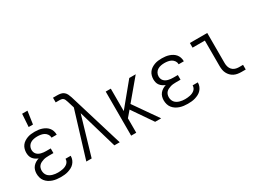

<svg xmlns="http://www.w3.org/2000/svg" viewBox="-50 -1352 2599 1962"><g transform="rotate(-30 1250.0 -371.5)"><path d="M247 8Q224 8 200.5 5Q177 2 154.5 -5.5Q132 -13 112 -26Q92 -39 77.5 -57.5Q63 -76 56.5 -99Q50 -122 50 -146Q50 -167 56 -188Q62 -209 75.5 -225.5Q89 -242 107.5 -253.5Q126 -265 147 -271Q129 -278 113.5 -288.5Q98 -299 86.5 -314Q75 -329 70.5 -347.5Q66 -366 66 -384Q66 -406 72 -427.5Q78 -449 91 -466.5Q104 -484 122.5 -496Q141 -508 161.5 -515.5Q182 -523 203.5 -525.5Q225 -528 247 -528Q268 -528 289 -525.5Q310 -523 330 -516.5Q350 -510 368.5 -499Q387 -488 400.5 -472Q414 -456 421 -435.5Q428 -415 428 -394V-389H367V-392Q367 -412 355 -429.5Q343 -447 325.5 -456.5Q308 -466 287.5 -469.5Q267 -473 247 -473Q226 -473 205 -469Q184 -465 166 -454Q148 -443 137.5 -424Q127 -405 127 -383Q127 -369 131.5 -355.5Q136 -342 145.5 -331.5Q155 -321 167.5 -314.5Q180 -308 194 -304.5Q208 -301 222 -299.5Q236 -298 250 -298H305V-243H250Q234 -243 218 -241.5Q202 -240 187 -235.5Q172 -231 157.5 -224Q143 -217 132 -205.5Q121 -194 116 -178.5Q111 -163 111 -147Q111 -131 116 -115.5Q121 -100 131 -88Q141 -76 155 -68Q169 -60 184.5 -55.5Q200 -51 215.5 -49Q231 -47 247 -47Q262 -47 276.5 -48.5Q291 -50 305.5 -53Q320 -56 333.5 -62Q347 -68 358.5 -77.5Q370 -87 376.5 -100.5Q383 -114 383 -129V-131H444V-128Q444 -105 435.5 -84Q427 -63 412 -46.5Q397 -30 377 -19.5Q357 -9 335.5 -2.5Q314 4 291.5 6Q269 8 247 8ZM219 -600 229 -751H292L270 -600Z M553 0 719 -543 693 -628 692 -629Q689 -639 685 -649Q681 -659 673.5 -666.5Q666 -674 655.5 -677Q645 -680 635 -680H584V-735H635Q655 -735 675.5 -731Q696 -727 711.5 -714Q727 -701 736 -682Q745 -663 751 -644L947 0H884L750 -457L616 0Z M1436 0H1365L1201 -239L1142 -170V0H1082V-520H1142V-255L1360 -520H1436L1238 -284Z M1747 8Q1724 8 1700.5 5Q1677 2 1654.5 -5.5Q1632 -13 1612 -26Q1592 -39 1577.5 -57.5Q1563 -76 1556.5 -99Q1550 -122 1550 -146Q1550 -167 1556 -188Q1562 -209 1575.5 -225.5Q1589 -242 1607.5 -253.5Q1626 -265 1647 -271Q1629 -278 1613.5 -288.5Q1598 -299 1586.5 -314Q1575 -329 1570.5 -347.5Q1566 -366 1566 -384Q1566 -406 1572 -427.5Q1578 -449 1591 -466.5Q1604 -484 1622.5 -496Q1641 -508 1661.5 -515.5Q1682 -523 1703.5 -525.5Q1725 -528 1747 -528Q1768 -528 1789 -525.5Q1810 -523 1830 -516.5Q1850 -510 1868.5 -499Q1887 -488 1900.5 -472Q1914 -456 1921 -435.5Q1928 -415 1928 -394V-389H1867V-392Q1867 -412 1855 -429.5Q1843 -447 1825.5 -456.5Q1808 -466 1787.5 -469.5Q1767 -473 1747 -473Q1726 -473 1705 -469Q1684 -465 1666 -454Q1648 -443 1637.5 -424Q1627 -405 1627 -383Q1627 -369 1631.5 -355.5Q1636 -342 1645.5 -331.5Q1655 -321 1667.5 -314.5Q1680 -308 1694 -304.5Q1708 -301 1722 -299.5Q1736 -298 1750 -298H1805V-243H1750Q1734 -243 1718 -241.5Q1702 -240 1687 -235.5Q1672 -231 1657.5 -224Q1643 -217 1632 -205.5Q1621 -194 1616 -178.5Q1611 -163 1611 -147Q1611 -131 1616 -115.5Q1621 -100 1631 -88Q1641 -76 1655 -68Q1669 -60 1684.5 -55.5Q1700 -51 1715.5 -49Q1731 -47 1747 -47Q1762 -47 1776.5 -48.5Q1791 -50 1805.5 -53Q1820 -56 1833.5 -62Q1847 -68 1858.5 -77.5Q1870 -87 1876.5 -100.5Q1883 -114 1883 -129V-131H1944V-128Q1944 -105 1935.5 -84Q1927 -63 1912 -46.5Q1897 -30 1877 -19.5Q1857 -9 1835.5 -2.5Q1814 4 1791.5 6Q1769 8 1747 8Z M2434 0H2384Q2362 0 2340 -3.5Q2318 -7 2298 -17Q2278 -27 2262.5 -43Q2247 -59 2237 -79Q2227 -99 2223.5 -120.5Q2220 -142 2220 -165V-465H2075V-520H2280V-165Q2280 -143 2286 -122Q2292 -101 2306.5 -85Q2321 -69 2342 -62Q2363 -55 2384 -55H2434Z"/></g></svg>

Font: Iosevka Fixed SS04 Light
Style: Regular
Weight: 300
Monospace: yes
Designer: Belleve Invis
Foundry: Belleve Invis
Version: Version 32.5.0